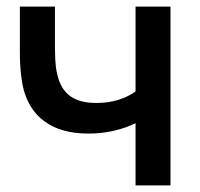

<svg xmlns="http://www.w3.org/2000/svg" viewBox="-20 -560 605 580"><path d="M389.5 0V-188Q362 -174 325 -165.2Q288 -156.5 247 -156.5Q164 -156.5 113.8 -193.8Q63.5 -231 48.5 -301.5Q44.5 -322.5 42.5 -344.8Q40.5 -367 40.2 -385.5Q40 -404 40 -413V-540H146V-413Q146 -400 147 -378.8Q148 -357.5 152.5 -337.5Q162 -292.5 190.5 -270.8Q219 -249 271 -249Q308.5 -249 338.8 -258.8Q369 -268.5 389.5 -284V-540H495V0Z"/></svg>

Font: Cns Manrope SemBd
Style: Regular
Weight: 600
Designer: Mikhail Sharanda
Foundry: Mikhail Sharanda
Version: Version 4.504